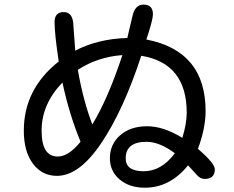

<svg xmlns="http://www.w3.org/2000/svg" viewBox="-20 -790 1040 854"><path d="M468.8 -85.9Q468.8 -148.4 514.6 -188.5Q560.5 -228.5 634.8 -228.5Q707 -228.5 791 -176.8Q810.5 -240.2 810.5 -289.1Q810.5 -508.8 608.4 -542Q528.3 -297.9 429.7 -152.3Q332 -7.8 233.4 -7.8Q167 -7.8 126.5 -62Q85.9 -116.2 85.9 -209Q85.9 -393.6 241.2 -516.6Q222.7 -639.6 222.7 -691.4Q222.7 -736.3 263.7 -736.3Q305.7 -736.3 306.6 -673.8L314.5 -567.4V-564.5Q414.1 -617.2 546.9 -621.1V-624L568.4 -714.8Q579.1 -769.5 618.2 -769.5Q660.2 -769.5 660.2 -726.6Q660.2 -705.1 638.7 -637.7L630.9 -614.3Q894.5 -563.5 894.5 -295.9Q894.5 -219.7 860.4 -127.9Q935.5 -63.5 935.5 -37.1Q935.5 5.9 890.6 5.9Q872.1 5.9 857.4 -9.8L816.4 -54.7Q736.3 44.9 624 44.9Q554.7 44.9 511.7 7.8Q468.8 -29.3 468.8 -85.9ZM337.9 -159.2 336.9 -163.1Q287.1 -284.2 257.8 -422.9Q165 -327.1 165 -209Q165 -93.8 236.3 -93.8Q285.2 -93.8 337.9 -159.2ZM757.8 -108.4Q689.5 -159.2 631.8 -159.2Q539.1 -159.2 539.1 -85.9Q539.1 -28.3 619.1 -28.3Q698.2 -28.3 757.8 -108.4ZM523.4 -542 524.4 -544.9Q415 -537.1 326.2 -479.5Q349.6 -343.8 390.6 -236.3Q460 -350.6 523.4 -542Z"/></svg>

Font: jf-openhuninn-2.1
Style: Regular
Weight: 400
Designer: [Kosugi Maru]
Designed by MOTOYA      

[Varela Round]
Joe Prince (Latin component); Avraham Cornfeld (Hebrew component)
Foundry: justfont Co., Ltd.
Version: 2.1